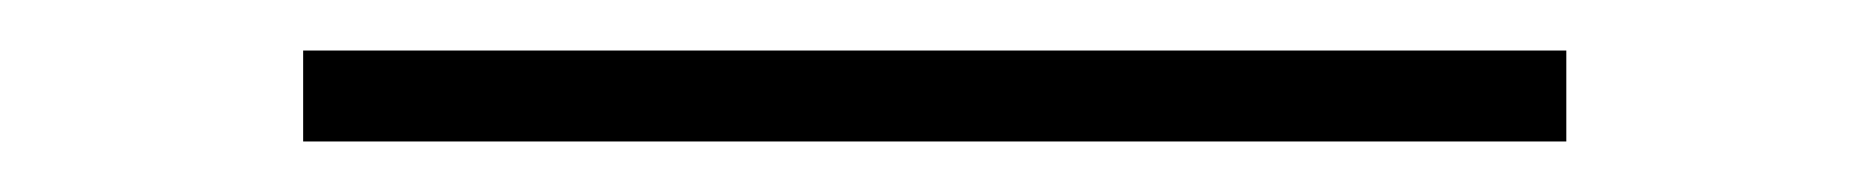

<svg xmlns="http://www.w3.org/2000/svg" viewBox="-20 -388 740 76"><path d="M100 -332V-368H600V-332Z"/></svg>

Font: Martian Mono SemiExpanded Thin
Style: Regular
Weight: 250
Monospace: yes
Version: Version 0.930